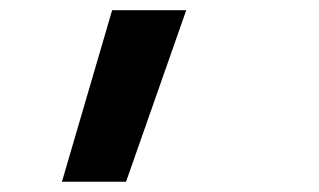

<svg xmlns="http://www.w3.org/2000/svg" viewBox="-20 -144 626 377"><path d="M101.6 212.9 200.2 -124H345.7L227.5 212.9Z"/></svg>

Font: CaskaydiaCove NFP
Style: Bold Italic
Weight: 700
Italic angle: -10°
Designer: Aaron Bell
Foundry: Saja Typeworks
Version: Version 2111.001; VTT 6.35;Nerd Fonts 3.1.1